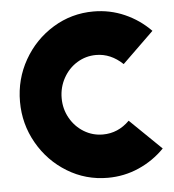

<svg xmlns="http://www.w3.org/2000/svg" viewBox="-45 -589 590 652"><g transform="rotate(-5 249.5 -263.5)"><path d="M384 -167 491 -63Q453 -24 403 -2Q353 20 297 20Q222 20 159 -18.5Q96 -57 59 -122Q22 -187 22 -263Q22 -340 59 -405Q96 -470 159 -508.5Q222 -547 297 -547Q353 -547 403 -525Q453 -503 491 -464L384 -360Q343 -399 293 -399Q258 -399 228.5 -381Q199 -363 181.5 -331.5Q164 -300 164 -263Q164 -226 181.5 -195Q199 -164 228.5 -146Q258 -128 293 -128Q345 -128 384 -167Z"/></g></svg>

Font: SUIT Heavy
Style: Regular
Weight: 900
Designer: Sunn Youn; Korean Glyphs from Source Han Sans (Sandoll Communications; Soo-young Jang, Joo-yeon Kang)
Foundry: Sunn
Version: Version 1.006